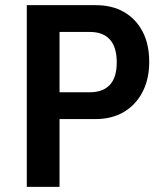

<svg xmlns="http://www.w3.org/2000/svg" viewBox="-20 -725 650 745"><path d="M84 0V-705H351Q415 -705 461 -678.5Q507 -652 533 -603Q559 -554 559 -485Q559 -418 533 -368Q507 -318 460.5 -290.5Q414 -263 351 -263H211V0ZM211 -367H329Q379 -367 406 -395.5Q433 -424 433 -483Q433 -542 406.5 -571.5Q380 -601 329 -601H211Z"/></svg>

Font: Nunito Sans 7pt Condensed
Style: Bold
Weight: 700
Width: 3
Designer: Vernon Adams
Foundry: Vernon Adams
Version: Version 3.101;gftools[0.9.27]